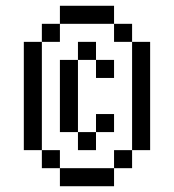

<svg xmlns="http://www.w3.org/2000/svg" viewBox="-20 -645 602 665"><path d="M62.5 -500V-125H125V-500ZM125 -62.5H187.5V-125H125ZM125 -500H187.5V-562.5H125ZM187.5 0H375V-62.5H187.5ZM187.5 -187.5H250V-437.5H187.5ZM187.5 -562.5H375V-625H187.5ZM250 -125H312.5V-187.5H250ZM250 -437.5H312.5V-500H250ZM312.5 -187.5H375V-250H312.5ZM312.5 -375H375V-437.5H312.5ZM375 -62.5H437.5V-125H375ZM375 -500H437.5V-562.5H375ZM437.5 -125H500V-500H437.5Z"/></svg>

Font: ChillMoonMono
Style: Regular
Weight: 400
Designer: Warren2060
Foundry: ChillType
Version: Version 1.000;Glyphs 3.1.1 (3135)